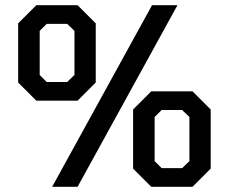

<svg xmlns="http://www.w3.org/2000/svg" viewBox="-20 -720 882 740"><path d="M50 -402V-630L120 -700H279L349 -630V-402L279 -332H120ZM566 -700H664L279 0H181ZM239 -404 267 -431V-601L239 -628H160L133 -601V-431L160 -404ZM493 -70V-298L563 -368H722L792 -298V-70L722 0H563ZM682 -72 710 -99V-269L682 -296H603L576 -269V-99L603 -72Z"/></svg>

Font: Chakra Petch Medium
Style: Regular
Weight: 500
Designer: Katatrad Aksorn Co.,Ltd.
Foundry: Cadson Demak Co.,Ltd.
Version: Version 1.000; ttfautohint (v1.6)